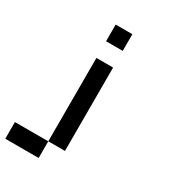

<svg xmlns="http://www.w3.org/2000/svg" viewBox="-194 -899 888 997"><g transform="rotate(30 250.0 -400.0)"><path d="M0 0V-100H200V0ZM200 -100V-600H300V-100ZM200 -700V-800H300V-700Z"/></g></svg>

Font: GalmuriMono9 Regular
Style: Regular
Weight: 400
Designer: Lee Minseo (quiple)
Version: Version 2.399;hotconv 1.1.1;makeotfexe 2.6.0 DEVELOPMENT